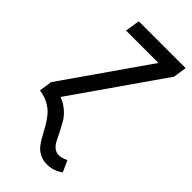

<svg xmlns="http://www.w3.org/2000/svg" viewBox="-250 -583 850 850"><g transform="rotate(45 175.0 -158.0)"><path d="M-18.1 0 -8.8 -61 267.1 -457H64L75.2 -525.9H368.2L358.9 -462.9L66.9 -43.9Q95.2 -33.7 116.9 -14.6Q138.7 4.4 150.4 24.9Q162.1 45.4 173.1 66.9Q184.1 88.4 192.1 105.2Q200.2 122.1 213.4 133.1Q226.6 144 244.1 144Q262.7 144 286.1 131.8L310.1 185.1Q276.4 210 235.8 210Q209.5 210 189.5 199.5Q169.4 189 156.5 172.1Q143.6 155.3 132.6 134.3Q121.6 113.3 108.9 91.8Q96.2 70.3 80.8 51.5Q65.4 32.7 40.3 18.6Q15.1 4.4 -18.1 0Z"/></g></svg>

Font: Fira Sans Compressed Book
Style: Italic
Weight: 350
Width: 3
Italic angle: -8°
Designer: Carrois Corporate & Edenspiekermann AG
Foundry: Carrois Corporate GbR & Edenspiekermann AG
Version: Version 4.203;PS 004.203;hotconv 1.0.88;makeotf.lib2.5.64775